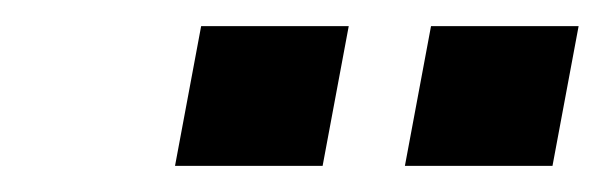

<svg xmlns="http://www.w3.org/2000/svg" viewBox="-20 -700 463 147"><path d="M290 -573H403L423 -680H310ZM114 -573H227L247 -680H134Z"/></svg>

Font: Uncut Sans Semibold Italic
Style: Regular
Weight: 600
Italic angle: -11°
Designer: Kasper Nordkvist
Foundry: UNCUT.wtf
Version: Version 1.304;Glyphs 3.2 (3246)